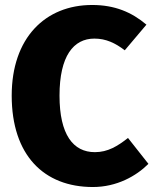

<svg xmlns="http://www.w3.org/2000/svg" viewBox="-20 -733 619 771"><path d="M350 -713C162 -713 27 -581 27 -349C27 -110 156 18 353 18C449 18 527 -26 576 -75L494 -179C452 -146 413 -122 361 -122C274 -122 219 -192 219 -349C219 -508 275 -578 359 -578C406 -578 443 -560 481 -531L568 -634C509 -684 441 -713 350 -713Z"/></svg>

Font: Fira Sans ExtraBold
Style: Regular
Weight: 800
Designer: bBox Type GmbH & Carrois Corporate GbR & Edenspiekermann AG
Foundry: bBox Type GmbH & Carrois Corporate GbR & Edenspiekermann AG
Version: Version 4.300;PS 004.300;hotconv 1.0.88;makeotf.lib2.5.64775